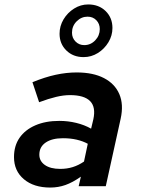

<svg xmlns="http://www.w3.org/2000/svg" viewBox="-20 -838 640 864"><path d="M206 6Q132 6 87.5 -31.5Q43 -69 43 -131Q43 -182 68 -218Q93 -254 139 -274Q185 -294 247 -294Q286 -294 323 -285Q360 -276 390 -259L400 -301Q412 -356 385.5 -383Q359 -410 295 -410Q266 -410 232.5 -402Q199 -394 156 -378L126 -468Q182 -491 230.5 -501.5Q279 -512 325 -512Q399 -512 448 -486.5Q497 -461 517 -414.5Q537 -368 523 -304L456 0H334L344 -43Q307 -17 274.5 -5.5Q242 6 206 6ZM157 -142Q157 -113 182 -95.5Q207 -78 251 -78Q281 -78 307 -86Q333 -94 358 -111L375 -191Q353 -203 325 -209.5Q297 -216 263 -216Q214 -216 185.5 -196.5Q157 -177 157 -142ZM356 -581Q309 -581 278.5 -611Q248 -641 248 -686Q248 -721 266 -751Q284 -781 313.5 -799.5Q343 -818 377 -818Q425 -818 455.5 -788Q486 -758 486 -712Q486 -678 468 -648Q450 -618 420.5 -599.5Q391 -581 356 -581ZM359 -635Q388 -635 408.5 -656.5Q429 -678 429 -707Q429 -731 413.5 -747Q398 -763 374 -763Q346 -763 325 -742Q304 -721 304 -691Q304 -667 320 -651Q336 -635 359 -635Z"/></svg>

Font: Red Hat Mono SemiBold
Style: Italic
Weight: 600
Italic angle: -12°
Monospace: yes
Designer: Pentagram, MCKL
Foundry: MCKL
Version: Version 1.030